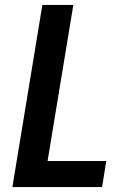

<svg xmlns="http://www.w3.org/2000/svg" viewBox="-20 -755 540 775"><path d="M30 0 151 -735H276L172 -105H409L392 0Z"/></svg>

Font: Iosevka SS18 Extrabold
Style: Italic
Weight: 800
Italic angle: -9°
Monospace: yes
Designer: Belleve Invis
Foundry: Belleve Invis
Version: Version 25.1.1; ttfautohint (v1.8.4)